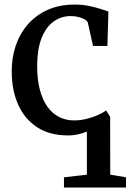

<svg xmlns="http://www.w3.org/2000/svg" viewBox="-20 -583 572 842"><path d="M260.5 239.5V194.5L361 183V-6Q342 2 321 6.5Q300 11 279.5 11Q197 11 142 -25.5Q87 -62 59.2 -125.2Q31.5 -188.5 31.5 -268Q31 -329.5 49 -382.8Q67 -436 102.5 -476.5Q138 -517 189.5 -540Q241 -563 308 -563Q342 -563 370.5 -557Q399 -551 420.5 -544Q442 -537 455.5 -532.5L451 -381.5H388L365.5 -482Q364 -490.5 352.8 -497.2Q341.5 -504 325.2 -508.2Q309 -512.5 290.5 -512.5Q247.5 -512.5 214.2 -488Q181 -463.5 162.2 -415.8Q143.5 -368 143 -297Q142.5 -236 154.5 -190.5Q166.5 -145 188 -115Q209.5 -85 239.2 -70Q269 -55 304 -55Q333.5 -55 360.2 -61.8Q387 -68.5 408.8 -78.2Q430.5 -88 445.5 -98.5L463 -71L463.5 183L532.5 194.5V239.5Z"/></svg>

Font: Merriweather 36pt
Style: Regular
Weight: 400
Designer: Eben Sorkin
Foundry: Eben Sorkin
Version: Version 2.100